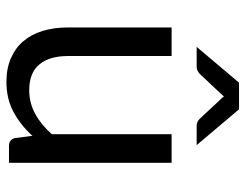

<svg xmlns="http://www.w3.org/2000/svg" viewBox="-103 -653 764 598"><g transform="rotate(90 279.0 -354.0)"><path d="M487 -506.5H398V-133.5C378.7 -111.5 357.6 -94.2 334.8 -81.8C311.9 -69.2 287.3 -63 261 -63C225 -63 198.2 -73.5 180.8 -94.5C163.2 -115.5 154.5 -145.2 154.5 -183.5V-506.5H65.5V-183.5C65.5 -154.8 69.1 -128.7 76.2 -105C83.4 -81.3 94.2 -61.2 108.5 -44.5C122.8 -27.8 140.6 -14.9 161.8 -5.8C182.9 3.4 207.3 8 235 8C270.3 8 301.7 0.6 329 -14.2C356.3 -29.1 381 -48.7 403 -73L410 -18.5C413.3 -6.2 421.3 0 434 0H487ZM432 -584.5 320.5 -716.5H237.5L126 -584.5H187.5C195.5 -584.5 203 -587.7 210 -594L272 -660C273.3 -661.3 274.7 -662.8 276 -664.5C277.3 -666.2 278.8 -667.8 280.5 -669.5C282.8 -665.8 285.5 -662.7 288.5 -660L350 -594C353.7 -590.3 357.4 -587.8 361.2 -586.5C365.1 -585.2 368.8 -584.5 372.5 -584.5Z"/></g></svg>

Font: LatoLatin
Style: Regular
Weight: 400
Designer: Lukasz Dziedzic with Adam Twardoch and Botio Nikoltchev
Foundry: tyPoland Lukasz Dziedzic
Version: Version 2.015; 2015-08-06; http://www.latofonts.com/